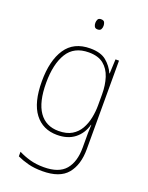

<svg xmlns="http://www.w3.org/2000/svg" viewBox="-175 -808 873 1135"><g transform="rotate(20 262.0 -240.5)"><path d="M258 -538Q324 -538 359.5 -508.5Q395 -479 413 -438H415L419 -528H441V29Q441 127 394 184Q347 241 237 241Q187 241 148.5 231Q110 221 78 206V177Q111 194 150 205Q189 216 237 216Q332 216 373.5 167Q415 118 415 29V-15Q415 -42 415 -63.5Q415 -85 417 -115H415Q399 -57 356 -23.5Q313 10 246 10Q156 10 105 -57Q54 -124 54 -258Q54 -388 104 -463Q154 -538 258 -538ZM258 -513Q165 -513 123 -444.5Q81 -376 81 -258Q81 -137 123.5 -76Q166 -15 246 -15Q297 -15 329.5 -34.5Q362 -54 380.5 -86.5Q399 -119 407 -158.5Q415 -198 415 -237V-307Q415 -364 400 -411Q385 -458 351 -485.5Q317 -513 258 -513ZM258 -722Q275 -722 280 -712Q285 -702 285 -690Q285 -677 279.5 -667.5Q274 -658 258 -658Q244 -658 238.5 -667.5Q233 -677 233 -690Q233 -702 238 -712Q243 -722 258 -722Z"/></g></svg>

Font: Noto Sans Lao Looped SemiCondensed Thin
Style: Regular
Weight: 100
Width: 4
Designer: Mark Frömberg, Ben Mitchell
Foundry: The Fontpad Ltd
Version: Version 1.002; ttfautohint (v1.8.4.7-5d5b)